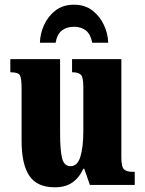

<svg xmlns="http://www.w3.org/2000/svg" viewBox="-20 -788 617 818"><path d="M214 10Q138 10 105 -39Q72 -88 72 -188V-409Q72 -452 65.5 -466Q59 -480 27 -480H24V-536H236V-222Q236 -148 244.5 -114Q253 -80 281 -80Q310 -80 322.5 -120.5Q335 -161 335 -230V-418Q335 -461 323.5 -470.5Q312 -480 290 -480H287V-536H497V-118Q497 -75 509.5 -65.5Q522 -56 544 -56H554V0H363L339 -69H335Q317 -30 287.5 -10Q258 10 214 10ZM150 -606Q151 -644 167.5 -681Q184 -718 216 -743Q248 -768 295 -768Q342 -768 374 -743Q406 -718 423 -681Q440 -644 441 -606H373Q366 -642 346 -658Q326 -674 295 -674Q264 -674 243.5 -658Q223 -642 217 -606Z"/></svg>

Font: Noto Serif ExtraCondensed Black
Style: Regular
Weight: 900
Width: 2
Designer: Monotype Design Team
Foundry: Monotype Imaging Inc.
Version: Version 2.015; ttfautohint (v1.8.4.7-5d5b)